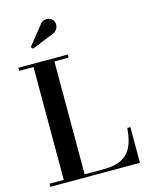

<svg xmlns="http://www.w3.org/2000/svg" viewBox="-142 -1080 905 1168"><g transform="rotate(-15 310.0 -496.0)"><path d="M26 0V-19.5H116V-730.5H26V-750H337V-730.5H247.5V-19.5H368.5Q425 -19.5 462.5 -33.8Q500 -48 522.8 -74.8Q545.5 -101.5 556.5 -139.5Q567.5 -177.5 571 -225H590.5V0ZM142.5 -839 131.5 -852 224 -967.5Q236.5 -986 253.8 -990Q271 -994 286.2 -988Q301.5 -982 309 -970.5Q317 -957.5 315.8 -941.5Q314.5 -925.5 304.5 -912.2Q294.5 -899 277 -893.5Z"/></g></svg>

Font: Bodoni Moda 11pt SemiBold
Style: Regular
Weight: 600
Designer: Owen Earl
Foundry: indestructible type
Version: Version 2.004